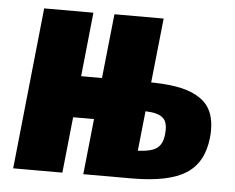

<svg xmlns="http://www.w3.org/2000/svg" viewBox="-45 -632 839 685"><g transform="rotate(5 374.0 -289.5)"><path d="M25.9 0H202.1L223.1 -200.2H297.9L276.9 -1H453.1C539.7 -1.3 603.6 -14.6 644.8 -41C686 -67.4 709.6 -110.4 715.8 -169.9C716.8 -179.4 717.3 -188.5 717.3 -197.3C717.3 -218.1 714.5 -236.7 709 -252.9C701.2 -275.7 687.7 -293.9 668.5 -307.6C649.3 -321.3 626.1 -331.2 598.9 -337.4C571.7 -343.6 538.7 -347.2 500 -348.1H489.7L514.2 -579.1H337.9L313.5 -348.6H238.8L262.7 -578.1H86.4ZM463.4 -101.1 478.5 -244.1C478.8 -244.1 479.5 -244.1 480.5 -243.9C481.4 -243.7 482.3 -243.7 482.9 -243.7C511.2 -242.7 531.1 -236.7 542.5 -225.6C551.6 -217.1 556.2 -203.3 556.2 -184.1C556.2 -179.2 555.8 -174 555.2 -168.5C552.9 -145 545.2 -128.3 532 -118.4C518.8 -108.5 497.4 -102.9 467.8 -101.6C465.8 -101.6 464.4 -101.4 463.4 -101.1Z"/></g></svg>

Font: Oswald
Style: Heavy
Weight: 800
Designer: Vernon Adams
Foundry: Vernon Adams
Version: 3.0; ttfautohint (v0.95.6-bc232) -l 8 -r 50 -G 200 -x 0 -w "